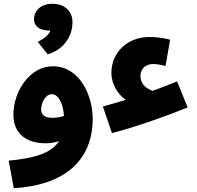

<svg xmlns="http://www.w3.org/2000/svg" viewBox="-20 -767 1043 1017"><path d="M233 -479C333 -510 364 -591 364 -649C364 -715 314 -747 259 -747C188 -747 160 -702 160 -666C160 -630 187 -605 244 -605H247C239 -583 217 -564 180 -545ZM573 -62C691 -92 859 -151 974 -198L918 -336C874 -318 831 -301 789 -286C744 -301 724 -330 724 -365C724 -403 752 -428 791 -428C808 -428 832 -424 857 -418L881 -557C844 -566 812 -571 769 -571C659 -571 570 -492 570 -381C570 -321 606 -265 646 -238C603 -225 562 -213 525 -203ZM53 230C323 214 471 82 471 -138C471 -264 400 -416 260 -416C138 -416 51 -284 51 -159C51 -52 129 -8 221 -8C248 -8 272 -12 293 -20C252 45 162 71 26 84ZM198 -188C198 -222 220 -268 254 -268C291 -268 314 -218 319 -153C298 -146 277 -143 258 -143C216 -143 198 -158 198 -188Z"/></svg>

Font: Noto Sans Arabic ExtBd
Style: Regular
Weight: 800
Designer: Monotype Design Team, Nadine Chahine, Nizar Qandah and Khaled Hosny
Foundry: Monotype Imaging Inc.
Version: Version 2.012